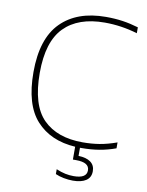

<svg xmlns="http://www.w3.org/2000/svg" viewBox="-101 -820 837 1091"><g transform="rotate(10 318.0 -274.5)"><path d="M105 -371Q105 -184.5 185.5 -104.2Q266 -24 413 -24Q464.5 -24 510 -31.5Q555.5 -39 609 -58V-24Q563 -7 515 1Q467 9 412 9H404V56Q448.5 57 473.8 75.2Q499 93.5 499 128Q499 164 471.8 182Q444.5 200 396 200Q370.5 200 343.2 194.8Q316 189.5 295 180V152Q323.5 164 347.5 169Q371.5 174 396 174Q471 174 471 128Q471 82 395 82H376V8Q232.5 -1 150.8 -91Q69 -181 69 -369Q69 -562.5 161.8 -655.8Q254.5 -749 421 -749Q473 -749 517.5 -742.5Q562 -736 609 -722V-688Q515.5 -716 420 -716Q267 -716 186 -633.5Q105 -551 105 -371Z"/></g></svg>

Font: Encode Sans Expanded Thin
Style: Regular
Weight: 250
Width: 7
Designer: Multiple Designers
Foundry: Impallari Type
Version: Version 2.000